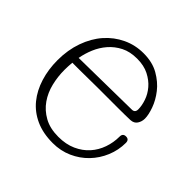

<svg xmlns="http://www.w3.org/2000/svg" viewBox="-132 -599 733 733"><g transform="rotate(45 234.0 -233.0)"><path d="M368 -293Q385 -293 385 -311Q385 -331 377 -354.5Q369 -378 352 -398Q335 -418 308.5 -431.5Q282 -445 245 -445Q207 -445 179.5 -431Q152 -417 132.5 -394.5Q113 -372 101.5 -344.5Q90 -317 85 -289ZM81 -259Q80 -248 79.5 -237.5Q79 -227 79 -218Q79 -182 87.5 -147Q96 -112 115.5 -84Q135 -56 166.5 -38.5Q198 -21 243 -21Q284 -21 315 -35Q346 -49 366.5 -72Q387 -95 397.5 -125Q408 -155 408 -187Q408 -205 425 -205Q442 -205 442 -187Q442 -148 427 -112Q412 -76 385.5 -48.5Q359 -21 323 -5Q287 11 245 11Q192 11 152.5 -7Q113 -25 87 -57Q61 -89 47.5 -132.5Q34 -176 34 -226Q34 -281 50.5 -327.5Q67 -374 96 -407Q125 -440 164 -458.5Q203 -477 248 -477Q296 -477 330 -457.5Q364 -438 385.5 -410.5Q407 -383 417.5 -353.5Q428 -324 428 -304Q428 -288 419.5 -275Q411 -262 393 -261Q367 -260 329.5 -260Q292 -260 252 -260Q240 -260 217 -260Q194 -260 168.5 -259.5Q143 -259 119 -259Q95 -259 81 -259Z"/></g></svg>

Font: Life Savers
Style: Regular
Weight: 400
Designer: Pablo Impallari, Rodrigo Fuenzalida, Brenda Gallo
Foundry: Pablo Impallari, Rodrigo Fuenzalida, Brenda Gallo
Version: Version 3.001; ttfautohint (v0.95) -l 8 -r 50 -G 200 -x 14 -